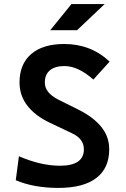

<svg xmlns="http://www.w3.org/2000/svg" viewBox="-20 -921 626 951"><path d="M269 9.8Q147.9 9.8 58.1 -28.3L73.7 -147Q183.1 -100.1 276.9 -100.1Q395.5 -100.1 395.5 -181.6Q395.5 -233.9 335.9 -261.2L228 -312.5Q155.3 -346.7 116 -397Q76.7 -447.3 76.7 -512.7Q76.7 -603.5 134.5 -653.3Q192.4 -703.1 298.3 -703.1Q430.2 -703.1 522.9 -615.7L442.4 -526.9Q367.2 -593.8 298.8 -593.8Q252.9 -593.8 227.5 -573Q202.1 -552.2 202.1 -512.7Q202.1 -485.4 219.5 -464.6Q236.8 -443.8 269.5 -427.2L366.7 -378.9Q441.4 -341.8 481.2 -293.2Q521 -244.6 521 -181.2Q521 -87.9 456.8 -39.1Q392.6 9.8 269 9.8ZM229 -771.5 334 -900.9H498.5L361.8 -771.5Z"/></svg>

Font: Caskaydia Cove SemiBold
Style: Regular
Weight: 600
Monospace: yes
Designer: Aaron Bell
Foundry: Saja Typeworks
Version: Version 4.300; ttfautohint (v1.8.3)